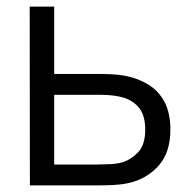

<svg xmlns="http://www.w3.org/2000/svg" viewBox="-20 -560 575 580"><path d="M276.7 0H70.3L69.7 -540H143.7V-336.7H270Q293.5 -336.7 316.2 -335.7Q338.8 -334.7 356.7 -331.3Q396.5 -323.8 427.7 -304.8Q458.8 -285.8 476.8 -252.4Q494.7 -219 494.7 -168.3Q494.7 -99 458.8 -59.1Q422.8 -19.2 368.3 -7Q347.8 -2.5 323.8 -1.2Q299.8 0 276.7 0ZM143.7 -273.7V-63H273.7Q290.3 -63 311.3 -64Q332.3 -65 348.3 -69.3Q375 -77 396.8 -99.7Q418.7 -122.3 418.7 -168.3Q418.7 -213.8 397.7 -237.2Q376.7 -260.7 341.7 -268Q325.8 -271.7 308 -272.7Q290.2 -273.7 273.7 -273.7Z"/></svg>

Font: Manrope Variable Light
Style: Regular
Weight: 200
Designer: Mikhail Sharanda
Foundry: Mikhail Sharanda
Version: Version 4.505